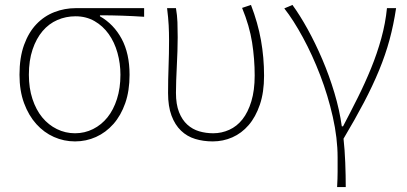

<svg xmlns="http://www.w3.org/2000/svg" viewBox="-20 -560 1649 778"><path d="M284 13Q239 13 198.5 -5Q158 -23 127 -57.5Q96 -92 77.5 -142Q59 -192 59 -257Q59 -327 77.5 -378Q96 -429 127.5 -462Q159 -495 200.5 -511Q242 -527 287 -527H564V-492Q518 -495 474.5 -496.5Q431 -498 385 -498V-494Q441 -462 473 -402.5Q505 -343 505 -257Q505 -192 487.5 -142Q470 -92 439.5 -57.5Q409 -23 369 -5Q329 13 284 13ZM284 -20Q323 -20 357 -37Q391 -54 415.5 -84.5Q440 -115 454 -159Q468 -203 468 -257Q468 -303 456 -346Q444 -389 420.5 -422Q397 -455 363 -474.5Q329 -494 286 -494Q247 -494 212.5 -479Q178 -464 152.5 -434Q127 -404 112 -359.5Q97 -315 97 -257Q97 -203 111.5 -159Q126 -115 151 -84.5Q176 -54 210.5 -37Q245 -20 284 -20Z M842 13Q804 13 771 3Q738 -7 713.5 -30.5Q689 -54 675 -91.5Q661 -129 661 -183Q661 -237 663 -289.5Q665 -342 665 -396Q665 -428 663.5 -457.5Q662 -487 657 -527H693Q698 -498 699 -470Q700 -442 700 -409Q700 -382 699 -352.5Q698 -323 696.5 -293Q695 -263 694 -235Q693 -207 693 -184Q693 -137 705.5 -105.5Q718 -74 739 -55Q760 -36 787 -28Q814 -20 844 -20Q878 -20 909 -34Q940 -48 962.5 -76.5Q985 -105 998.5 -149.5Q1012 -194 1012 -254Q1012 -321 1001.5 -388Q991 -455 961 -528L997 -540Q1025 -467 1037.5 -397Q1050 -327 1050 -253Q1050 -186 1033 -136Q1016 -86 987.5 -53Q959 -20 921.5 -3.5Q884 13 842 13Z M1346 198Q1347 179 1347.5 164.5Q1348 150 1348 136.5Q1348 123 1348 109.5Q1348 96 1348 78Q1348 0 1328.5 -86.5Q1309 -173 1277.5 -255Q1246 -337 1207.5 -408Q1169 -479 1132 -526L1165 -540Q1195 -499 1226.5 -442Q1258 -385 1286 -319.5Q1314 -254 1335 -184Q1356 -114 1365 -48H1370Q1400 -105 1429.5 -164Q1459 -223 1483.5 -283Q1508 -343 1525 -404.5Q1542 -466 1548 -527H1585Q1575 -460 1558.5 -399Q1542 -338 1516 -275Q1490 -212 1454.5 -144.5Q1419 -77 1372 2Q1377 47 1379 99Q1381 151 1381 198H1346Z"/></svg>

Font: SpoqaHanSans
Style: Thin
Weight: 250
Designer: [Spoqa Han Sans] Dong-huui Kim \uAE40 \uB3D9 \uD718   [Noto Sans] Ryoko NISHIZUKA \u897F \u585A \u6DBC \u5B50  (kana & i
Foundry: Spoqa (http://bi.spoqa.com)
Version: Version 1.004;PS 1.004;hotconv 1.0.82;makeotf.lib2.5.63406